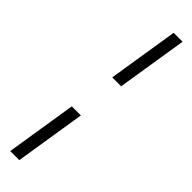

<svg xmlns="http://www.w3.org/2000/svg" viewBox="-306 -689 853 853"><g transform="rotate(45 120.5 -262.5)"><path d="M113 -372 166 -705H222L169 -372ZM24 180 77 -154H134L81 180Z"/></g></svg>

Font: Nunito Sans 10pt Condensed Light
Style: Italic
Weight: 300
Width: 3
Italic angle: -9°
Designer: Vernon Adams
Foundry: Vernon Adams
Version: Version 3.101;gftools[0.9.27]